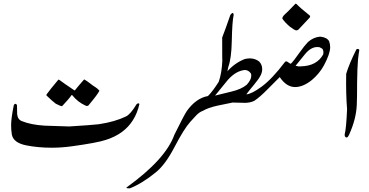

<svg xmlns="http://www.w3.org/2000/svg" viewBox="-20 -808 2023 1054"><path d="M388.2 -312H391.1Q408.2 -334 441.9 -372.1Q454.1 -366.2 474.6 -350.1Q495.1 -334 504.2 -329.1Q513.2 -324.2 525.9 -310.1Q517.1 -291 470.2 -234.9Q462.9 -222.2 450.2 -228Q407.2 -247.1 376 -286.1H373Q357.9 -264.2 320.8 -225.1Q312 -225.1 286.1 -238.8Q267.1 -252.9 234.9 -284.2L235.8 -290Q255.9 -317.9 300.8 -371.1L306.2 -369.1Q333 -349.1 388.2 -312ZM745.1 -235.8Q733.9 -187 710 -148.9Q662.1 -71.8 561 -40Q513.2 -23.9 374 -4.9Q318.8 2.9 263.2 2.9Q189.9 2.9 125 -9.8Q53.2 -23.9 44.9 -69.8Q41 -95.2 41 -120.1Q41 -157.2 55.2 -228Q58.1 -237.8 64 -237.8Q69.8 -238.8 73.2 -230Q74.2 -205.1 74.2 -181.2Q77.1 -151.9 100.1 -143.1Q148.9 -123 225.1 -118.2Q293 -116.2 359.9 -113.8Q479 -121.1 522 -126Q610.8 -139.2 671.9 -168.9Q696.8 -181.2 729 -234.9Q731.9 -238.8 736.8 -240.2Q744.1 -242.2 745.1 -235.8Z M1563.5 -748 1602.5 -788.1 1607.4 -786.1Q1628.4 -764.2 1678.7 -724.1Q1686.5 -719.2 1678.7 -710L1617.7 -645Q1611.8 -641.1 1606.4 -641.1Q1598.6 -641.1 1571.8 -661.1Q1542.5 -686 1529.8 -706.1Q1529.8 -715.8 1542.5 -728Q1560.5 -744.1 1563.5 -748ZM673.8 223.1 675.8 220.2Q889.6 65.9 937.5 -68.8Q988.8 -172.9 1005.4 -198.2Q1055.7 -269 1121.6 -280.8Q1146.5 -305.2 1180.7 -358.9Q1197.8 -407.2 1200.7 -478Q1199.7 -459 1199.7 -602.1Q1215.8 -643.1 1244.6 -726.1Q1247.6 -731 1255.4 -736.8Q1262.7 -736.8 1262.7 -726.1Q1254.4 -688 1252.4 -582Q1250.5 -487.8 1233.4 -440.9Q1227.5 -411.1 1227.5 -416Q1269.5 -462.9 1323.7 -483.9Q1370.6 -495.1 1402.8 -470.2Q1419.4 -453.1 1419.4 -428.2Q1419.4 -412.1 1411.6 -396Q1401.4 -375 1375.5 -344.2Q1343.8 -306.2 1334.5 -293L1332.5 -290Q1360.8 -292 1414.6 -331.1Q1472.7 -373 1545.4 -469.2Q1548.8 -471.2 1551.8 -471.2Q1555.7 -471.2 1564.2 -464.6Q1572.8 -458 1576.7 -458Q1592.8 -474.1 1623.5 -518.1Q1652.8 -559.1 1670.4 -577.1Q1700.7 -604 1737.8 -606.9Q1774.4 -603 1786.6 -582Q1792.5 -565.9 1792.5 -548.8Q1792.5 -513.2 1757.8 -448.2Q1733.4 -403.8 1692.4 -369.1Q1644.5 -330.1 1599.6 -330.1Q1552.7 -330.1 1515.6 -384.8Q1481.4 -351.1 1447.8 -316.9Q1407.7 -275.9 1376.5 -254.9Q1354.5 -243.2 1319.8 -243.2Q1345.7 -243.2 1256.8 -245.1Q1214.4 -235.8 1173.8 -228Q1122.6 -216.8 1092.8 -199.2Q1074.7 -192.9 1057.6 -175Q1040.5 -157.2 1025.4 -140.1Q990.7 -102.1 936.5 2Q887.7 95.2 836.4 137.2Q760.7 199.2 692.4 226.1Q675.8 226.1 673.8 223.1ZM1748.5 -541 1734.4 -548.8Q1727.5 -549.8 1721.7 -549.8Q1686.5 -549.8 1654.8 -511.2Q1628.4 -479 1602.5 -446.8Q1619.6 -441.9 1631.8 -443.8Q1719.7 -445.8 1754.4 -509.8Q1755.4 -515.1 1755.4 -520Q1755.4 -534.2 1748.5 -541ZM1357.4 -404.8Q1343.8 -423.8 1323.7 -423.8Q1275.4 -418.9 1231.4 -370.1Q1195.8 -327.1 1160.6 -283.2Q1160.6 -283.2 1250.5 -305.2Q1304.7 -317.9 1334.5 -342.8Q1359.4 -370.1 1359.4 -392.1Q1359.4 -398.9 1357.4 -404.8Z M1952.6 -534.2Q1949.2 -516.1 1945.3 -481Q1941.4 -436 1940.4 -356.9Q1940.4 -266.1 1938.5 -230Q1934.6 -152.8 1896.5 -68.8Q1889.2 -53.2 1883.3 -53.2Q1880.4 -53.2 1877.4 -55.2Q1870.6 -59.1 1872.6 -73.2Q1880.4 -100.1 1885.3 -208Q1878.4 -294.9 1880.4 -402.8Q1896.5 -457 1936.5 -537.1Q1946.3 -543 1952.6 -534.2Z"/></svg>

Font: Jameel Khushkhat-L
Style: Regular
Weight: 400
Version: Version 3.5